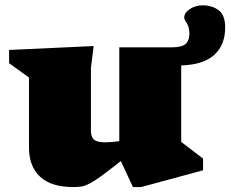

<svg xmlns="http://www.w3.org/2000/svg" viewBox="-20 -704 886 738"><path d="M329.5 -201.5Q329.5 -177.5 341.5 -167.2Q353.5 -157 383.5 -157Q393.5 -157 407.5 -158Q421.5 -159 438.5 -161.5V-522H640Q679 -522 693.5 -535.2Q708 -548.5 708 -573.5Q708 -600 697.8 -615Q687.5 -630 688 -637Q689 -656 710.5 -669.8Q732 -683.5 759.5 -683.5Q795 -683.5 820.2 -664.8Q845.5 -646 845.5 -598.5Q845.5 -531 803.5 -493Q761.5 -455 676.5 -452.5V-158.5L760.5 -94.5V-49.5L522.5 15H491L444.5 -85Q398.5 -48.5 370.2 -28Q342 -7.5 324.5 1.5Q307 10.5 293.5 12.8Q280 15 262.5 15Q176.5 15 134 -24.8Q91.5 -64.5 91.5 -136V-406L15 -461V-512L340 -527L329.5 -443Z"/></svg>

Font: Newsreader Caption ExtraBold
Style: Regular
Weight: 800
Designer: Hugues Gentile
Foundry: Production Type
Version: Version 1.001